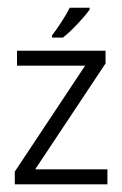

<svg xmlns="http://www.w3.org/2000/svg" viewBox="-20 -481 319 501"><path d="M260.3 0H18.6V-33.2L202.1 -309.6H24.4V-348.6H255.4V-315.4L71.8 -39.1H260.3ZM213.9 -456.1Q204.6 -442.4 182.9 -419.2Q161.1 -396 144 -382.8H115.7V-388.7Q126.5 -402.3 140.1 -423.3Q153.8 -444.3 162.1 -460.9H213.9Z"/></svg>

Font: NotoSansOldHungarianUI
Style: Regular
Weight: 400
Designer: Monotype Design Team
Foundry: Monotype Imaging Inc.
Version: Version 1001.000; ttfautohint (v1.8.4.7-5d5b)